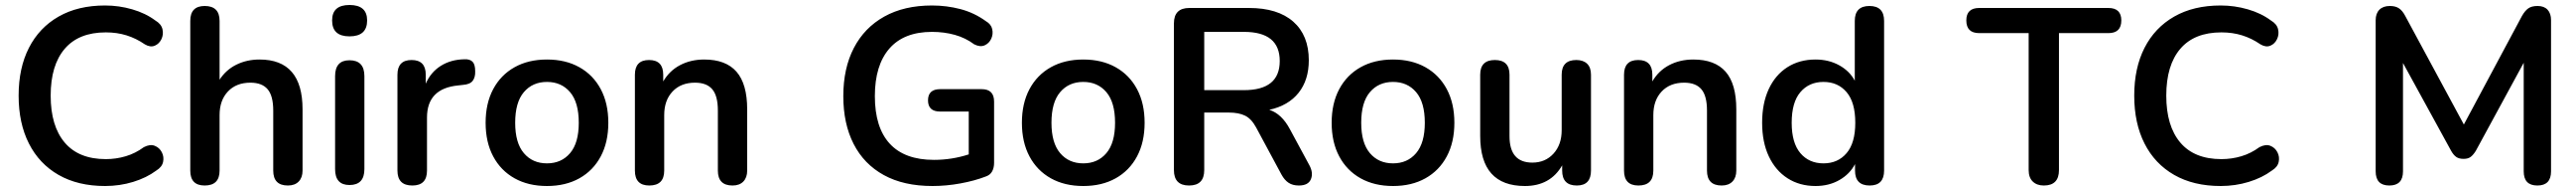

<svg xmlns="http://www.w3.org/2000/svg" viewBox="-20 -737 10370 767"><path d="M403 10Q294 10 216 -34.5Q138 -79 96.5 -160.5Q55 -242 55 -353Q55 -464 96.5 -545Q138 -626 216 -670.5Q294 -715 403 -715Q459 -715 512.5 -699.5Q566 -684 605 -655Q629 -641 634 -620Q639 -599 630 -580Q621 -561 603 -553.5Q585 -546 563 -559Q528 -583 489.5 -595Q451 -607 406 -607Q297 -607 240.5 -541Q184 -475 184 -353Q184 -231 240.5 -164.5Q297 -98 406 -98Q447 -98 486 -109.5Q525 -121 559 -146Q584 -159 603 -151.5Q622 -144 631.5 -125.5Q641 -107 636.5 -86.5Q632 -66 609 -52Q570 -23 516 -6.5Q462 10 403 10Z M804 8Q746 8 746 -52V-653Q746 -713 804 -713Q864 -713 864 -653V-417Q890 -457 932 -477.5Q974 -498 1025 -498Q1198 -498 1198 -298V-52Q1198 -24 1182.5 -8Q1167 8 1139 8Q1080 8 1080 -52V-293Q1080 -352 1057.5 -378.5Q1035 -405 988 -405Q931 -405 897.5 -369.5Q864 -334 864 -275V-52Q864 8 804 8Z M1387 6Q1329 6 1329 -58V-431Q1329 -495 1387 -495Q1447 -495 1447 -431V-58Q1447 6 1387 6ZM1387 -591Q1317 -591 1317 -655Q1317 -717 1387 -717Q1458 -717 1458 -655Q1458 -591 1387 -591Z M1640 8Q1580 8 1580 -52V-437Q1580 -496 1637 -496Q1694 -496 1694 -437V-401Q1714 -447 1754.5 -472.5Q1795 -498 1850 -499Q1871 -500 1882 -489.5Q1893 -479 1893 -451Q1894 -427 1883 -412.5Q1872 -398 1843 -396L1825 -394Q1699 -382 1699 -265V-52Q1699 8 1640 8Z M2182 10Q2107 10 2051.5 -21Q1996 -52 1965.5 -109Q1935 -166 1935 -244Q1935 -322 1965.5 -379Q1996 -436 2051.5 -467Q2107 -498 2182 -498Q2257 -498 2312.5 -467Q2368 -436 2398.5 -379Q2429 -322 2429 -244Q2429 -166 2398.5 -109Q2368 -52 2312.5 -21Q2257 10 2182 10ZM2182 -81Q2240 -81 2275 -122Q2310 -163 2310 -244Q2310 -326 2275 -367Q2240 -408 2182 -408Q2124 -408 2089 -367Q2054 -326 2054 -244Q2054 -163 2089 -122Q2124 -81 2182 -81Z M2594 8Q2536 8 2536 -52V-437Q2536 -496 2593 -496Q2650 -496 2650 -437V-410Q2675 -453 2718 -475.5Q2761 -498 2815 -498Q2902 -498 2945 -449Q2988 -400 2988 -298V-52Q2988 -24 2972.5 -8Q2957 8 2929 8Q2870 8 2870 -52V-293Q2870 -352 2847.5 -378.5Q2825 -405 2778 -405Q2721 -405 2687.5 -369.5Q2654 -334 2654 -275V-52Q2654 8 2594 8Z M3734 10Q3618 10 3538 -34Q3458 -78 3416.5 -159Q3375 -240 3375 -351Q3375 -463 3417.5 -544.5Q3460 -626 3540 -670.5Q3620 -715 3732 -715Q3791 -715 3846.5 -700.5Q3902 -686 3949 -652Q3970 -640 3974.5 -620Q3979 -600 3970.5 -581.5Q3962 -563 3944 -555Q3926 -547 3902 -559Q3867 -585 3824 -597Q3781 -609 3732 -609Q3619 -609 3560.5 -542Q3502 -475 3502 -351Q3502 -225 3562 -160Q3622 -95 3740 -95Q3812 -95 3880 -117V-289H3765Q3716 -289 3716 -334Q3716 -379 3765 -379H3932Q3982 -379 3982 -329V-83Q3982 -63 3974 -48.5Q3966 -34 3948 -28Q3904 -11 3847 -0.5Q3790 10 3734 10Z M4341 10Q4266 10 4210.5 -21Q4155 -52 4124.5 -109Q4094 -166 4094 -244Q4094 -322 4124.5 -379Q4155 -436 4210.5 -467Q4266 -498 4341 -498Q4416 -498 4471.5 -467Q4527 -436 4557.5 -379Q4588 -322 4588 -244Q4588 -166 4557.5 -109Q4527 -52 4471.5 -21Q4416 10 4341 10ZM4341 -81Q4399 -81 4434 -122Q4469 -163 4469 -244Q4469 -326 4434 -367Q4399 -408 4341 -408Q4283 -408 4248 -367Q4213 -326 4213 -244Q4213 -163 4248 -122Q4283 -81 4341 -81Z M4828 -375H4988Q5132 -375 5132 -492Q5132 -609 4988 -609H4828ZM4767 8Q4706 8 4706 -54V-643Q4706 -705 4768 -705H5008Q5124 -705 5186.5 -650Q5249 -595 5249 -495Q5249 -416 5208 -364.5Q5167 -313 5090 -296Q5140 -280 5173 -218L5251 -74Q5268 -43 5257.5 -17.5Q5247 8 5209 8Q5184 8 5167.5 -3Q5151 -14 5139 -36L5037 -225Q5018 -260 4992.5 -272.5Q4967 -285 4927 -285H4828V-54Q4828 8 4767 8Z M5588 10Q5513 10 5457.5 -21Q5402 -52 5371.5 -109Q5341 -166 5341 -244Q5341 -322 5371.5 -379Q5402 -436 5457.5 -467Q5513 -498 5588 -498Q5663 -498 5718.5 -467Q5774 -436 5804.5 -379Q5835 -322 5835 -244Q5835 -166 5804.5 -109Q5774 -52 5718.5 -21Q5663 10 5588 10ZM5588 -81Q5646 -81 5681 -122Q5716 -163 5716 -244Q5716 -326 5681 -367Q5646 -408 5588 -408Q5530 -408 5495 -367Q5460 -326 5460 -244Q5460 -163 5495 -122Q5530 -81 5588 -81Z M6119 10Q5939 10 5939 -191V-437Q5939 -496 5998 -496Q6057 -496 6057 -437V-190Q6057 -84 6149 -84Q6201 -84 6234 -120Q6267 -156 6267 -214V-437Q6267 -496 6326 -496Q6354 -496 6369.5 -481Q6385 -466 6385 -437V-52Q6385 8 6328 8Q6269 8 6269 -52V-73Q6221 10 6119 10Z M6576 8Q6518 8 6518 -52V-437Q6518 -496 6575 -496Q6632 -496 6632 -437V-410Q6657 -453 6700 -475.5Q6743 -498 6797 -498Q6884 -498 6927 -449Q6970 -400 6970 -298V-52Q6970 -24 6954.5 -8Q6939 8 6911 8Q6852 8 6852 -52V-293Q6852 -352 6829.5 -378.5Q6807 -405 6760 -405Q6703 -405 6669.5 -369.5Q6636 -334 6636 -275V-52Q6636 8 6576 8Z M7321 -81Q7379 -81 7414 -122Q7449 -163 7449 -244Q7449 -326 7414 -367Q7379 -408 7321 -408Q7263 -408 7228 -367Q7193 -326 7193 -244Q7193 -163 7228 -122Q7263 -81 7321 -81ZM7289 10Q7225 10 7176.5 -21Q7128 -52 7101 -109Q7074 -166 7074 -244Q7074 -322 7100.5 -379Q7127 -436 7175.5 -467Q7224 -498 7289 -498Q7342 -498 7384 -475Q7426 -452 7447 -413V-653Q7447 -713 7506 -713Q7565 -713 7565 -653V-52Q7565 8 7507 8Q7448 8 7448 -52V-78Q7427 -38 7385 -14Q7343 10 7289 10Z M8208 8Q8180 8 8163.5 -8Q8147 -24 8147 -54V-604H7948Q7896 -604 7896 -655Q7896 -705 7948 -705H8468Q8520 -705 8520 -655Q8520 -604 8468 -604H8269V-54Q8269 8 8208 8Z M8920 10Q8811 10 8733 -34.5Q8655 -79 8613.5 -160.5Q8572 -242 8572 -353Q8572 -464 8613.5 -545Q8655 -626 8733 -670.5Q8811 -715 8920 -715Q8976 -715 9029.5 -699.5Q9083 -684 9122 -655Q9146 -641 9151 -620Q9156 -599 9147 -580Q9138 -561 9120 -553.5Q9102 -546 9080 -559Q9045 -583 9006.5 -595Q8968 -607 8923 -607Q8814 -607 8757.5 -541Q8701 -475 8701 -353Q8701 -231 8757.5 -164.5Q8814 -98 8923 -98Q8964 -98 9003 -109.5Q9042 -121 9076 -146Q9101 -159 9120 -151.5Q9139 -144 9148.5 -125.5Q9158 -107 9153.5 -86.5Q9149 -66 9126 -52Q9087 -23 9033 -6.5Q8979 10 8920 10Z M9599 8Q9544 8 9544 -49V-656Q9544 -683 9559 -698Q9574 -713 9601 -713Q9624 -713 9638 -703.5Q9652 -694 9663 -673L9899 -237L10133 -673Q10145 -694 10158.5 -703.5Q10172 -713 10196 -713Q10222 -713 10236 -698Q10250 -683 10250 -656V-49Q10250 8 10195 8Q10140 8 10140 -49V-485L9947 -131Q9937 -115 9926.5 -107Q9916 -99 9898 -99Q9879 -99 9868 -107Q9857 -115 9848 -131L9654 -484V-49Q9654 8 9599 8Z"/></svg>

Font: Chiron GoRound TC M
Style: Regular
Weight: 500
Designer: Ryoko NISHIZUKA 西塚涼子 (kana, bopomofo & ideographs); Paul D. Hunt (Latin, Greek & Cyrillic); Sandoll Communications 산돌커뮤니
Foundry: Adobe
Version: Version 1.000;hotconv 1.1.1;makeotfexe 2.6.0